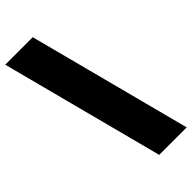

<svg xmlns="http://www.w3.org/2000/svg" viewBox="-290 -860 1032 1032"><g transform="rotate(-45 226.0 -344.0)"><path d="M242.5 120 0 -808H209L451.5 120Z"/></g></svg>

Font: Encode Sans SC Black
Style: Regular
Weight: 900
Version: Version 3.002